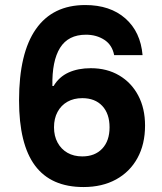

<svg xmlns="http://www.w3.org/2000/svg" viewBox="-20 -734 640 759"><path d="M305.3 -346Q355.6 -346 384.4 -315.2Q413.1 -284.4 413.1 -230.7Q413.1 -177.2 384.1 -146.4Q355.1 -115.7 305.3 -115.7Q271.7 -115.7 246.7 -130Q221.6 -144.4 207.6 -170.4Q193.5 -196.3 193.5 -230.7Q193.5 -265.6 207.5 -291.6Q221.4 -317.6 246.6 -331.8Q271.7 -346 305.3 -346ZM339 -464.4Q288.9 -464.4 251.2 -447.4Q213.5 -430.3 191.9 -394H187.1Q185.1 -493 217.4 -544.9Q249.8 -596.8 319.8 -596.8Q361.2 -596.8 392.3 -576.7Q423.4 -556.6 431.3 -516H543.6Q535.6 -608.4 475.4 -661.3Q415.2 -714.1 317 -714.1Q188.6 -714.1 122 -619.1Q55.3 -524.1 55.3 -337.2Q55.3 -163.9 118.6 -79.2Q181.8 5.4 309.9 5.4Q384.1 5.4 438.8 -24.6Q493.4 -54.6 523.4 -109.2Q553.4 -163.8 553.4 -237.8Q553.4 -305.6 526.4 -356.5Q499.5 -407.4 451.1 -435.9Q402.8 -464.4 339 -464.4Z"/></svg>

Font: Estedad VF
Style: Regular
Weight: 100
Designer: Amin Abedi
Version: Version 7.3